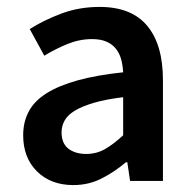

<svg xmlns="http://www.w3.org/2000/svg" viewBox="-20 -523 556 555"><path d="M192 12Q127 12 87 -27.5Q47 -67 47 -132Q47 -171 63.5 -201.5Q80 -232 115.5 -254Q151 -276 205.5 -291Q260 -306 336 -314Q335 -333 330.5 -350.5Q326 -368 315.5 -381.5Q305 -395 288 -402.5Q271 -410 246 -410Q210 -410 175.5 -396Q141 -382 108 -362L66 -439Q107 -465 158 -484Q209 -503 268 -503Q360 -503 405.5 -448.5Q451 -394 451 -291V0H356L348 -54H344Q311 -26 273.5 -7Q236 12 192 12ZM229 -78Q259 -78 283.5 -92Q308 -106 336 -132V-242Q286 -236 252 -226Q218 -216 197 -203.5Q176 -191 167 -175Q158 -159 158 -141Q158 -108 178 -93Q198 -78 229 -78Z"/></svg>

Font: TypoPRO Source Sans Pro
Style: Regular
Weight: 600
Designer: Paul D. Hunt
Foundry: Adobe Systems Incorporated
Version: Version 2.020;PS 2.000;hotconv 1.0.86;makeotf.lib2.5.63406